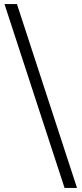

<svg xmlns="http://www.w3.org/2000/svg" viewBox="-20 -720 403 940"><path d="M357 200H296L2 -700H63Z"/></svg>

Font: Space Grotesk Variable Light
Style: Regular
Weight: 300
Designer: Florian Karsten
Foundry: Florian Karsten
Version: Version 2.000